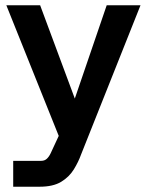

<svg xmlns="http://www.w3.org/2000/svg" viewBox="-20 -507 558 727"><path d="M30 200V102H136Q149 102 157.5 94Q166 86 172 73L250 -95L384 -487H512L287 78Q277 106 259.5 134.5Q242 163 211.5 181.5Q181 200 130 200ZM219 49 4 -487H132L287 -70Z"/></svg>

Font: SUSE Thin SemiBold
Style: Regular
Weight: 600
Version: Version 1.000